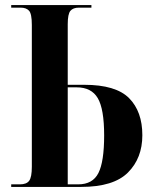

<svg xmlns="http://www.w3.org/2000/svg" viewBox="-20 -734 598 754"><path d="M24 0V-10H58Q84 -10 94.5 -24Q105 -38 105 -79V-636Q105 -680 94 -692Q83 -704 61 -704H24V-714H339V-704H290Q267 -704 256.5 -691.5Q246 -679 246 -639V-401H311Q435 -401 487 -348.5Q539 -296 539 -203Q539 -113 482.5 -56.5Q426 0 299 0ZM287 -10Q344 -10 366.5 -54.5Q389 -99 389 -202Q389 -306 364 -348.5Q339 -391 281 -391H246V-10Z"/></svg>

Font: Noto Serif Display Condensed
Style: Bold
Weight: 700
Width: 3
Designer: Monotype Design Team
Foundry: Monotype Imaging Inc.
Version: Version 2.009